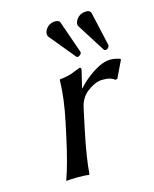

<svg xmlns="http://www.w3.org/2000/svg" viewBox="-103 -729 641 801"><g transform="rotate(-15 217.5 -328.0)"><path d="M210 -652.8Q228 -652.8 231.4 -642.1L279.8 -502.9Q280.3 -502.4 280.3 -499Q278.8 -492.7 272.9 -488.8Q267.1 -484.9 264.2 -484.9Q259.8 -484.9 257.8 -487.8L167 -598.1Q161.6 -606.4 164.1 -617.2Q167 -631.3 179.9 -642.1Q192.9 -652.8 210 -652.8ZM347.2 -659.2Q364.3 -659.2 367.2 -645L399.4 -502V-496.1Q398.9 -492.7 394.5 -487.8Q390.1 -482.9 382.8 -482.9Q378.9 -482.9 376.5 -485.8L299.8 -606.9Q295.4 -612.8 297.4 -623Q300.3 -636.2 313 -647.7Q325.7 -659.2 347.2 -659.2ZM249 -354Q277.8 -386.7 318.6 -412.8Q359.4 -439 392.1 -439Q409.2 -439 431.6 -432.1L435.1 -428.2L399.4 -354L390.6 -352.1Q383.8 -358.4 373.3 -361.8Q362.8 -365.2 355.7 -365.7Q348.6 -366.2 335.9 -366.2Q307.6 -366.2 270 -337.9Q240.2 -313.5 231.9 -272L212.4 -180.2Q189 -68.4 184.1 0L181.6 2.9Q168 0 133.8 0Q118.2 0 106 0.7Q93.8 1.5 88.9 2L84.5 2.9L84 0Q107.9 -66.4 132.3 -180.2L144 -234.9Q164.6 -331.1 166.5 -411.1L168.9 -414.1Q183.6 -415 197.3 -418Q210.9 -420.9 218.5 -423.6Q226.1 -426.3 239.3 -431.6Q252.4 -437 258.3 -439Q267.1 -439 265.1 -429.2L247.1 -354Z"/></g></svg>

Font: Linux Biolinum G
Style: Italic
Weight: 400
Italic angle: -12°
Designer: Philipp H. Poll
Foundry: Philipp H. Poll
Version: Version 0.5.1